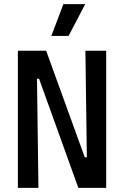

<svg xmlns="http://www.w3.org/2000/svg" viewBox="-20 -904 596 924"><path d="M66 0V-660H202L388 -147H398L391 -660H491V0H357L168 -525H158L165 0ZM310 -731H227L285 -884H390Z"/></svg>

Font: Bricolage Grotesque 10pt Condensed Medium
Style: Regular
Weight: 500
Width: 3
Designer: Mathieu Triay
Foundry: Atelier Triay
Version: Version 1.000; ttfautohint (v1.8.4.7-5d5b);gftools[0.9.32]